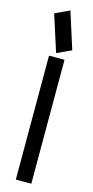

<svg xmlns="http://www.w3.org/2000/svg" viewBox="-127 -863 424 877"><g transform="rotate(15 85.5 -424.5)"><path d="M122.1 -605.5V-19.5H48.8V-605.5ZM21.5 -798.3 89.8 -830.1 145 -656.7 77.1 -625Z"/></g></svg>

Font: Gap Sans
Style: Regular
Weight: 400
Designer: Alexandre Liziard and Étienne Ozeray
Foundry: Interstices.io
Version: Version 1.6.1 - December 3. 2014